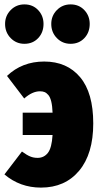

<svg xmlns="http://www.w3.org/2000/svg" viewBox="-29 -834 457 873"><path d="M82 -634.8Q44.9 -634.8 19.5 -660.9Q-5.9 -687 -5.9 -725.1Q-5.9 -762.2 19.5 -788.1Q44.9 -814 82 -814Q120.1 -814 144.5 -788.1Q168.9 -762.2 168.9 -725.1Q168.9 -686.5 144.5 -660.6Q120.1 -634.8 82 -634.8ZM292 -634.8Q254.9 -634.8 229.5 -660.9Q204.1 -687 204.1 -725.1Q204.1 -762.2 229.5 -788.1Q254.9 -814 292 -814Q330.1 -814 354.5 -788.1Q378.9 -762.2 378.9 -725.1Q378.9 -686.5 354.5 -660.6Q330.1 -634.8 292 -634.8ZM171.9 -554.2Q275.4 -554.2 335.2 -483.2Q395 -412.1 395 -272.9Q395 -134.3 330.8 -57.6Q266.6 19 157.2 19Q62 19 -8.8 -41L70.8 -145Q92.8 -128.9 108.2 -122.6Q123.5 -116.2 142.1 -116.2Q170.9 -116.2 188.7 -138.9Q206.5 -161.6 210 -220.2H74.2V-321.8H210Q209 -352.1 204.1 -372.1Q199.2 -392.1 190.9 -401.9Q182.6 -411.6 173.8 -415.3Q165 -418.9 152.8 -418.9Q117.7 -418.9 81.1 -386.2L2.9 -488.8Q71.3 -554.2 171.9 -554.2Z"/></svg>

Font: Fira Sans Compressed Heavy
Style: Regular
Weight: 900
Width: 1
Designer: Carrois Corporate & Edenspiekermann AG
Foundry: Carrois Corporate GbR & Edenspiekermann AG
Version: Version 4.203;PS 004.203;hotconv 1.0.88;makeotf.lib2.5.64775